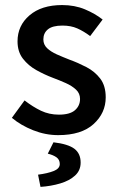

<svg xmlns="http://www.w3.org/2000/svg" viewBox="-20 -522 468 759"><path d="M210 12.2Q159.7 12.2 111.1 -7.1Q62.5 -26.4 26.9 -56.2L77.1 -125Q109.9 -99.6 142.1 -84.2Q174.3 -68.8 212.9 -68.8Q256.3 -68.8 276.4 -86.4Q296.4 -104 296.4 -130.9Q296.4 -152.8 280.5 -167.7Q264.6 -182.6 240 -193.6Q215.3 -204.6 189 -214.4Q156.7 -226.6 124.5 -244.4Q92.3 -262.2 70.8 -289.8Q49.3 -317.4 49.3 -358.4Q49.3 -420.9 96.7 -461.4Q144 -502 225.6 -502Q275.4 -502 315.7 -485.1Q356 -468.3 385.7 -444.8L336.4 -379.4Q311 -398.4 285.6 -409.7Q260.3 -420.9 227.1 -420.9Q187.5 -420.9 169.4 -406Q151.4 -391.1 151.4 -366.2Q151.4 -345.7 166.3 -331.5Q181.2 -317.4 204.8 -306.9Q228.5 -296.4 254.9 -286.1Q288.6 -273.9 321.5 -256.8Q354.5 -239.7 376.2 -211.4Q397.9 -183.1 397.9 -137.2Q397.9 -75.2 349.9 -31.5Q301.8 12.2 210 12.2ZM140.1 216.8 130.4 168.5Q168 163.6 192.1 154.1Q216.3 144.5 216.3 126.5Q216.3 109.4 203.6 100.1Q190.9 90.8 168.9 85.4L191.4 40.5Q249.5 47.4 274.2 66.2Q298.8 85 298.8 120.6Q298.8 151.9 276.6 172.1Q254.4 192.4 218.3 203.1Q182.1 213.9 140.1 216.8Z"/></svg>

Font: Varta Light
Style: Bold
Weight: 700
Version: Version 1.004